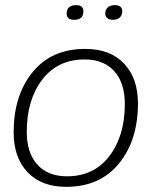

<svg xmlns="http://www.w3.org/2000/svg" viewBox="-20 -716 589 746"><path d="M240 -31Q345 -31 405 -109.5Q465 -188 465 -312Q465 -394 424 -439.5Q383 -485 309 -485Q204 -485 144 -406.5Q84 -328 84 -204Q84 -122 125 -76.5Q166 -31 240 -31ZM237 10Q141 10 87 -47Q33 -104 33 -202Q33 -345 106.5 -435.5Q180 -526 311 -526Q408 -526 462 -469Q516 -412 516 -314Q516 -171 442 -80.5Q368 10 237 10ZM268 -639Q239 -639 239 -663Q239 -696 276 -696Q304 -696 304 -672Q304 -639 268 -639ZM418 -639Q405 -639 397 -645.5Q389 -652 389 -663Q389 -678 398.5 -687Q408 -696 426 -696Q455 -696 455 -672Q455 -657 445.5 -648Q436 -639 418 -639Z"/></svg>

Font: Creato Display Light
Style: Italic
Weight: 300
Italic angle: -10°
Version: Version 1.000